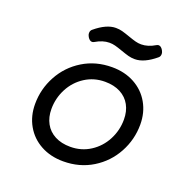

<svg xmlns="http://www.w3.org/2000/svg" viewBox="-118 -742 835 862"><g transform="rotate(20 300.0 -311.0)"><path d="M543 -262.7Q543 -190.9 508.8 -127.9Q474.6 -64.9 413.1 -27.1Q351.6 10.7 273.4 10.7Q212.9 10.7 166 -14.9Q119.1 -40.5 93.3 -85.9Q67.4 -131.3 67.4 -188.5Q67.4 -260.3 101.6 -323.2Q135.7 -386.2 197.3 -424.1Q258.8 -461.9 336.9 -461.9Q397.5 -461.9 444.3 -436.3Q491.2 -410.6 517.1 -365.2Q543 -319.8 543 -262.7ZM144 -192.4Q144 -153.3 160.2 -123.8Q176.3 -94.2 207.3 -77.9Q238.3 -61.5 281.2 -61.5Q334 -61.5 376.5 -88.9Q418.9 -116.2 442.6 -161.6Q466.3 -207 466.3 -258.8Q466.3 -297.9 450.2 -327.4Q434.1 -356.9 403.1 -373.3Q372.1 -389.6 329.1 -389.6Q276.4 -389.6 233.9 -362.3Q191.4 -335 167.7 -289.6Q144 -244.1 144 -192.4ZM360.8 -617.2Q382.8 -609.4 396 -606Q409.2 -602.5 423.3 -602.5Q455.1 -602.5 489.3 -623Q494.6 -626 499 -626Q510.3 -626 519.5 -610.8Q524.9 -602.1 524.9 -592.8Q524.9 -581.1 516.6 -574.7Q463.4 -530.3 418.9 -530.3Q402.3 -530.3 387.9 -534.2Q373.5 -538.1 350.1 -546.4Q328.1 -554.2 314.9 -557.6Q301.8 -561 287.6 -561Q256.3 -561 221.7 -540.5Q216.8 -537.6 211.9 -537.6Q200.7 -537.6 191.4 -552.7Q186 -561.5 186 -570.8Q186 -582.5 194.3 -588.9Q247.6 -633.3 292 -633.3Q308.6 -633.3 323 -629.4Q337.4 -625.5 360.8 -617.2Z"/></g></svg>

Font: Courier Prime
Style: Italic
Weight: 400
Italic angle: -10°
Designer: Alan Dague-Greene
Foundry: Quote-Unquote Apps
Version: Version 3.018